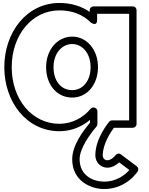

<svg xmlns="http://www.w3.org/2000/svg" viewBox="-20 -838 1005 1295"><path d="M517 236C517 162.9 586.3 67.9 631.1 15.2C634.9 10.7 637 4.6 637 -1V-88C637 -103.1 622.7 -113 612 -113H610C602.5 -113 595.3 -109.4 590.7 -103.9C542.9 -46 467.6 -3 381 -3C194.3 -3 59 -169.6 59 -385C59 -600.4 194.4 -768 381 -768C469.2 -768 540.3 -738.4 592.3 -686.3C592.3 -686.3 635 -654.4 635 -704V-745H851V-26H736C728.5 -26 721.3 -22.1 717.1 -17.3C715.2 -15.1 623 92 623 209C623 261.4 664.2 293 703 293C741 293 769.4 270.4 783.5 256.9L852.7 308.7C826.9 337.8 770.6 387 682 387C610.9 387 517 347.9 517 236ZM467 236C467 386.1 597.1 437 682 437C833.6 437 907.1 320.6 909.4 316.9C915.2 306.7 913.7 292 903 284L795 203C783.4 194.3 769 197 760.1 207.8C757.5 211.6 732.2 243 703 243C689.8 243 673 232.6 673 209C673 133.9 727.1 52.1 748.2 24H876C886.7 24 901 14.1 901 -1V-770C901 -780.7 891.1 -795 876 -795H610C599.3 -795 585 -785.1 585 -770V-757.5C530 -796 459.6 -818 381 -818C159.6 -818 9 -619.6 9 -385C9 -150.4 159.7 47 381 47C461.3 47 531.6 16.9 587 -29.4V-10.1C541.9 43.9 467 141 467 236ZM291 -385C291 -270.7 360.1 -180 467 -180C570.1 -180 641 -270.6 641 -385C641 -500.7 567.1 -591 467 -591C366.1 -591 291 -501 291 -385ZM341 -385C341 -481 399.9 -541 467 -541C532.9 -541 591 -481.3 591 -385C591 -289.4 535.9 -230 467 -230C393.9 -230 341 -289.3 341 -385Z"/></svg>

Font: Poland Can Into
Style: BigWritingsOLn
Weight: 700
Foundry: Cannot Into Space Fonts
Version: Version 0.92